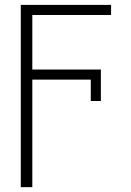

<svg xmlns="http://www.w3.org/2000/svg" viewBox="-20 -566 540 789"><path d="M112.8 -545.9V203.1H65.4V-545.9ZM394.5 -280.3V-238.8H95.7V-280.3ZM436.5 -545.9V-504.4H95.7V-545.9ZM394.5 -150.9H353V-280.3H394.5Z"/></svg>

Font: Inter Tight ExtraLight
Style: Regular
Weight: 250
Designer: Rasmus Andersson
Foundry: rsms
Version: Version 3.004